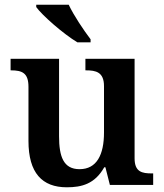

<svg xmlns="http://www.w3.org/2000/svg" viewBox="-20 -786 695 816"><path d="M309 -606H365V-619C336 -657 293 -721 272 -766H134V-756C159 -721 249 -642 309 -606ZM264 10C327 10 383 -4 423 -75H428L447 0H631V-49H625C584 -49 552 -55 552 -113V-536H343V-487H346C387 -487 422 -480 422 -420V-223C422 -128 391 -67 318 -67C250 -67 231 -120 231 -207V-536H25V-487H27C74 -487 101 -476 101 -417V-187C101 -51 159 10 264 10Z"/></svg>

Font: Noto Serif Semi
Style: Regular
Weight: 600
Designer: Monotype Design Team
Foundry: Monotype Imaging Inc.
Version: Version 1.002